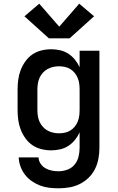

<svg xmlns="http://www.w3.org/2000/svg" viewBox="-20 -804 640 1037"><path d="M296 213Q271 213 245.5 210Q220 207 196.5 198Q173 189 152 174.5Q131 160 115.5 140Q100 120 91 96Q82 72 81 46H188Q189 65 199.5 80.5Q210 96 226 105Q242 114 260 117.5Q278 121 296 121Q320 121 343.5 112.5Q367 104 382.5 85.5Q398 67 404 43Q410 19 410 -5V-89Q400 -67 384.5 -48Q369 -29 349 -16Q329 -3 305 2.5Q281 8 257 8Q230 8 203.5 1.5Q177 -5 155 -20Q133 -35 117 -57.5Q101 -80 91.5 -105Q82 -130 78.5 -156.5Q75 -183 75 -210V-320Q75 -347 78.5 -373.5Q82 -400 91.5 -425Q101 -450 117 -472.5Q133 -495 155 -510Q177 -525 203.5 -531.5Q230 -538 257 -538Q281 -538 305 -532.5Q329 -527 349 -514Q369 -501 384.5 -482Q400 -463 410 -441V-530H517V-5Q517 24 511.5 53.5Q506 83 493 109Q480 135 458.5 156Q437 177 410.5 190Q384 203 355 208Q326 213 296 213ZM299 -84Q315 -84 331 -87.5Q347 -91 360.5 -99.5Q374 -108 384 -120.5Q394 -133 400 -148Q406 -163 408 -178.5Q410 -194 410 -210V-320Q410 -336 408 -351.5Q406 -367 400 -382Q394 -397 384 -409.5Q374 -422 360.5 -430.5Q347 -439 331 -442.5Q315 -446 299 -446Q283 -446 267 -442.5Q251 -439 236.5 -431Q222 -423 211 -410.5Q200 -398 193.5 -383.5Q187 -369 184.5 -352.5Q182 -336 182 -320V-210Q182 -194 184.5 -177.5Q187 -161 193.5 -146.5Q200 -132 211 -119.5Q222 -107 236.5 -99Q251 -91 267 -87.5Q283 -84 299 -84ZM244 -597 112 -716 192 -784 300 -660 408 -784 488 -716 356 -597Z"/></svg>

Font: Iosevka Curly SmBdEx
Style: Regular
Weight: 600
Width: 7
Monospace: yes
Designer: Belleve Invis
Foundry: Belleve Invis
Version: Version 11.1.0; ttfautohint (v1.8.3)